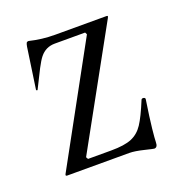

<svg xmlns="http://www.w3.org/2000/svg" viewBox="-90 -498 534 584"><g transform="rotate(-20 177.0 -206.0)"><path d="M283.7 7.3Q253.9 0 236.8 0H35.6Q31.2 0 31.2 -2.9Q31.2 -4.9 34.2 -9.8L238.8 -383.3L235.4 -390.1H137.2Q107.4 -390.1 88.9 -366.7Q81.1 -356.9 69.8 -335.4Q58.6 -314 40.5 -276.9Q40 -274.9 38.1 -274.9Q37.1 -274.9 36.1 -275.9Q35.2 -276.9 35.6 -278.8L54.7 -410.2Q56.2 -418.5 57.9 -421.6Q59.6 -424.8 64.9 -424.8Q105 -415 147.5 -415H313.5Q317.4 -415 317.4 -413.1Q317.4 -411.6 315.4 -407.7L108.4 -32.7L112.3 -25.9H187.5Q230.5 -25.9 253.7 -35.6Q276.9 -45.4 291.7 -67.9Q306.6 -90.3 326.7 -139.2Q328.1 -142.6 332.5 -142.6Q335.4 -142.6 337.6 -141.1Q339.8 -139.6 339.4 -136.7Q330.6 -79.1 327.1 -46.1Q323.7 -13.2 323.7 -3.9Q323.7 13.7 312.5 13.7Q310.1 13.7 283.7 7.3Z"/></g></svg>

Font: JuniusX Light
Style: Regular
Weight: 300
Designer: Peter S. Baker
Foundry: Briery Creek Software
Version: Version 1.008